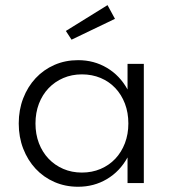

<svg xmlns="http://www.w3.org/2000/svg" viewBox="-20 -715 666 750"><path d="M53.2 -232.7Q53.2 -285.9 70.7 -331.1Q88.2 -376.4 119.1 -409.5Q150 -442.7 192.5 -461.4Q235 -480 285 -480Q347.3 -480 397.7 -450Q448.2 -420 478.2 -365.5V-465.5H541.8V0H478.2V-100Q448.2 -45.5 397.7 -15.5Q347.3 14.5 285 14.5Q235 14.5 192.5 -4.1Q150 -22.7 119.1 -55.9Q88.2 -89.1 70.7 -134.3Q53.2 -179.5 53.2 -232.7ZM118.6 -232.7Q118.6 -190.9 132 -155.7Q145.5 -120.5 169.8 -95Q194.1 -69.5 227.3 -55.2Q260.5 -40.9 300 -40.9Q339.5 -40.9 373 -55.2Q406.4 -69.5 430.5 -95Q454.5 -120.5 468 -155.7Q481.4 -190.9 481.4 -232.7Q481.4 -275 468 -310.2Q454.5 -345.5 430.5 -370.9Q406.4 -396.4 373 -410.5Q339.5 -424.5 300 -424.5Q260.5 -424.5 227.3 -410.2Q194.1 -395.9 169.8 -370.5Q145.5 -345 132 -309.8Q118.6 -274.5 118.6 -232.7ZM400 -695 429.1 -641.4 259.5 -560 237.3 -594.1Z"/></svg>

Font: Spartan
Style: Regular
Weight: 400
Designer: Matt Bailey, Mirko Velimirovic
Foundry: Matt Bailey
Version: Version 1.005